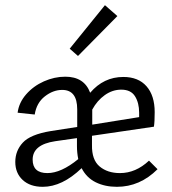

<svg xmlns="http://www.w3.org/2000/svg" viewBox="-20 -716 664 741"><path d="M588 -63Q520 5 431 5Q385 5 349.5 -12.5Q314 -30 295 -67Q220 5 145 5Q96 5 67.5 -21.5Q39 -48 39 -91Q39 -134 68 -165.5Q97 -197 175 -210L278 -226V-294Q278 -369 220 -369Q185 -369 153 -344Q121 -319 114 -274L48 -281Q53 -320 81 -352Q109 -384 149.5 -402Q190 -420 232 -420Q305 -420 328 -358Q380 -419 456 -419Q514 -419 545.5 -383Q577 -347 577 -283Q577 -245 574 -227L335 -192V-156Q334 -99 364.5 -73.5Q395 -48 443 -48Q504 -48 555 -96ZM336 -235 517 -264V-281Q517 -319 501 -344.5Q485 -370 448 -370Q414 -370 384.5 -349Q355 -328 336 -293ZM282 -102Q277 -127 277 -152V-183L193 -171Q106 -158 106 -100Q106 -48 163 -48Q216 -48 282 -102ZM249 -528 385 -696 433 -654 281 -500Z"/></svg>

Font: Ysabeau
Style: Regular
Weight: 400
Designer: Christian Thalmann (Catharsis Fonts)
Version: Version 0.003